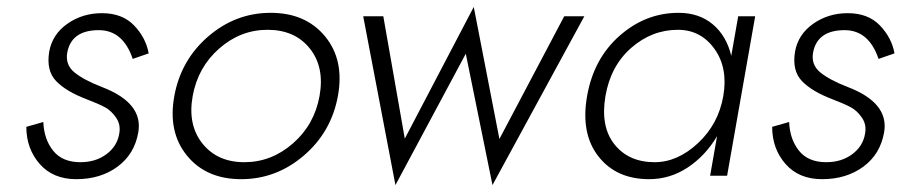

<svg xmlns="http://www.w3.org/2000/svg" viewBox="-20 -507 2601 554"><path d="M105 -155Q107 -105 133.5 -72Q160 -39 212 -39Q256 -39 287 -62Q318 -85 324 -121Q329 -147 315 -167.5Q301 -188 282 -198Q263 -208 229 -221Q171 -243 142 -273Q113 -303 122 -358Q131 -408 174.5 -438.5Q218 -469 274 -469Q333 -469 367 -433.5Q401 -398 409 -353L363 -337Q335 -420 265 -420Q186 -420 174 -355Q168 -320 195 -298Q222 -276 274 -256Q394 -210 379 -125Q368 -62 319 -26Q270 10 200 10Q133 10 94.5 -34Q56 -78 56 -141Z M519.5 -58Q464 -126 483 -230Q502 -334 581 -402Q660 -470 761 -470Q862 -470 918 -402Q974 -334 955 -230Q936 -126 856.5 -58Q777 10 676 10Q575 10 519.5 -58ZM752 -421Q674 -421 612.5 -367Q551 -313 536 -230Q521 -147 564 -93Q607 -39 685 -39Q763 -39 825 -93Q887 -147 902 -230Q917 -313 874 -367Q831 -421 752 -421Z M1028 -460H1086L1148 -107L1347 -487L1421 -106L1608 -460H1666L1401 27L1324 -352L1121 27Z M1938 -470Q1997 -470 2036.5 -437Q2076 -404 2090 -346L2110 -460H2159L2078 0H2029L2049 -114Q2015 -57 1964 -23.5Q1913 10 1853 10Q1758 10 1706.5 -56Q1655 -122 1674 -230Q1693 -338 1768 -404Q1843 -470 1938 -470ZM1727 -230Q1712 -142 1753 -90.5Q1794 -39 1869 -39Q1935 -39 1994 -94Q2053 -149 2067 -230Q2081 -311 2041.5 -366Q2002 -421 1936 -421Q1861 -421 1801.5 -369Q1742 -317 1727 -230Z M2257 -155Q2259 -105 2285.5 -72Q2312 -39 2364 -39Q2408 -39 2439 -62Q2470 -85 2476 -121Q2481 -147 2467 -167.5Q2453 -188 2434 -198Q2415 -208 2381 -221Q2323 -243 2294 -273Q2265 -303 2274 -358Q2283 -408 2326.5 -438.5Q2370 -469 2426 -469Q2485 -469 2519 -433.5Q2553 -398 2561 -353L2515 -337Q2487 -420 2417 -420Q2338 -420 2326 -355Q2320 -320 2347 -298Q2374 -276 2426 -256Q2546 -210 2531 -125Q2520 -62 2471 -26Q2422 10 2352 10Q2285 10 2246.5 -34Q2208 -78 2208 -141Z"/></svg>

Font: Renner* Light
Style: Light Italic
Weight: 300
Italic angle: -10°
Version: Version 003.000 ; ttfautohint (v0.97) -l 8 -r 50 -G 200 -x 1